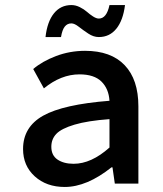

<svg xmlns="http://www.w3.org/2000/svg" viewBox="-20 -723 640 756"><path d="M159.2 -577.1Q166 -637.7 192.4 -670.4Q218.8 -703.1 261.2 -703.1Q277.8 -703.1 294.4 -694.8Q311 -686.5 322.3 -676.5Q333.5 -666.5 346.4 -658.2Q359.4 -649.9 369.1 -649.9Q399.9 -649.9 411.1 -703.1H472.2Q464.8 -643.1 438.2 -610.1Q411.6 -577.1 369.1 -577.1Q348.1 -577.1 327.9 -590.6Q307.6 -604 290.5 -617.4Q273.4 -630.9 261.2 -630.9Q245.1 -630.9 235.1 -618.4Q225.1 -606 220.2 -577.1ZM234.9 13.2Q163.1 13.2 116.9 -28.6Q70.8 -70.3 70.8 -136.2Q70.8 -223.1 150.1 -267.6Q229.5 -312 411.1 -326.2Q408.2 -373.5 379.4 -401.9Q350.6 -430.2 293 -430.2Q220.2 -430.2 152.8 -375L110.8 -451.2Q146 -481.4 200.4 -502.2Q254.9 -522.9 314.9 -522.9Q417 -522.9 470.9 -466.3Q524.9 -409.7 524.9 -304.2V0H432.1L422.9 -64H418.9Q321.8 13.2 234.9 13.2ZM270 -78.1Q339.4 -78.1 411.1 -142.1V-253.9Q325.2 -247.6 273.4 -232.2Q221.7 -216.8 201.9 -196Q182.1 -175.3 182.1 -145Q182.1 -111.3 206.5 -94.7Q231 -78.1 270 -78.1Z"/></svg>

Font: Office Code Pro Medium
Style: Regular
Weight: 500
Designer: Nathan Rutzky & Paul D. Hunt
Foundry: Adobe Systems Incorporated
Version: Version 1.004;PS 001.004;hotconv 1.0.70;makeotf.lib2.5.58329